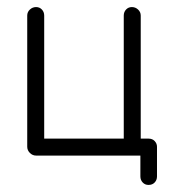

<svg xmlns="http://www.w3.org/2000/svg" viewBox="-20 -440 511 543"><path d="M400 83Q390 83 383.5 76Q377 69 377 59V0H82Q72 0 64.5 -7.5Q57 -15 57 -25V-396Q57 -406 64.5 -413Q72 -420 82 -420Q92 -420 98.5 -413Q105 -406 105 -396V-48H330V-396Q330 -406 336.5 -413Q343 -420 353 -420Q363 -420 370.5 -413Q378 -406 378 -396V-48H400Q411 -48 417.5 -41Q424 -34 424 -25V59Q424 69 417.5 76Q411 83 400 83Z"/></svg>

Font: Zen Kurenaido
Style: ARC
Weight: 400
Designer: Yoshimichi Ohira
Foundry: Positype
Version: Version 1.001